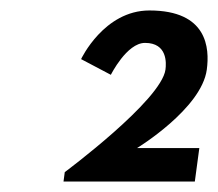

<svg xmlns="http://www.w3.org/2000/svg" viewBox="-20 -860 417 367"><path d="M257.2 -778C300.2 -778 297.9 -739 296.3 -727C288.3 -668 103.8 -531 103.8 -531L101.4 -513H352.4L361 -577H242C242 -577 365.2 -652 375.3 -727C380.8 -768 376.6 -840 265.6 -840C178.6 -840 135 -747 135 -747L191.9 -717C191.9 -717 222.2 -778 257.2 -778Z"/></svg>

Font: Hussar Techniczny
Style: Bold 
Weight: 700
Foundry: Cannot Into Space Fonts
Version: Version 0.77